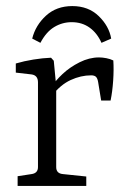

<svg xmlns="http://www.w3.org/2000/svg" viewBox="-20 -612 423 632"><path d="M151 -327Q162 -346 186 -368.5Q210 -391 242 -407Q274 -423 306 -423Q317 -423 330 -420.5Q343 -418 353 -413Q355 -383 352.5 -346.5Q350 -310 344 -281H313L303 -342Q301 -354 296 -359Q291 -364 280 -364Q246 -364 212.5 -348.5Q179 -333 152 -298ZM165 -328V-62Q165 -41 187 -39L264 -31V0H38V-32L84 -39Q105 -42 105 -62V-341Q105 -364 84 -367L32 -373V-403Q59 -411 90 -416Q121 -421 148 -422L157 -412ZM218 -592Q271 -592 305 -559Q339 -526 346 -485L314 -471Q300 -503 275 -521Q250 -539 216 -539Q185 -539 158.5 -523Q132 -507 113 -471L86 -485Q97 -529 131.5 -560.5Q166 -592 218 -592Z"/></svg>

Font: Yrsa Light
Style: Regular
Weight: 300
Designer: Anna Giedrys (Yrsa+Rasa design), David Brezina (Yrsa art-direction, Rasa art-direction, design)
Foundry: Rosetta Type Foundry
Version: Version 2.004